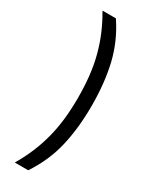

<svg xmlns="http://www.w3.org/2000/svg" viewBox="-241 -864 802 1029"><g transform="rotate(30 160.0 -350.0)"><path d="M265 -350Q265 -210 238 -96Q211 18 143 120H60Q91 67 113.5 14Q136 -39 151 -96Q166 -153 173 -215.5Q180 -278 180 -350Q180 -422 173 -484.5Q166 -547 151 -604Q136 -661 113.5 -714Q91 -767 60 -820H143Q211 -718 238 -604Q265 -490 265 -350Z"/></g></svg>

Font: Share
Style: Regular
Weight: 400
Designer: Ralph du Carrois
Version: Version 1.001